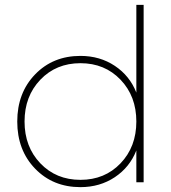

<svg xmlns="http://www.w3.org/2000/svg" viewBox="-20 -750 702 790"><path d="M541 -369V-730H571V0H541V-131Q514 -62 452.5 -21Q391 20 311 20Q198 20 124.5 -56Q51 -132 51 -250Q51 -368 124.5 -444Q198 -520 311 -520Q391 -520 452.5 -479Q514 -438 541 -369ZM81 -250Q81 -146 146 -78Q211 -10 311 -10Q411 -10 476 -78Q541 -146 541 -250Q541 -354 476 -422Q411 -490 311 -490Q211 -490 146 -422Q81 -354 81 -250Z"/></svg>

Font: Metropolitano Thin
Style: Regular
Weight: 250
Designer: Fonts by Alex Slobzheninov & Chris M. Simpson / Changes by Cristiano Sobral
Foundry: Fonts by Alex Slobzheninov & Chris M. Simpson / Changes by Cristiano Sobral
Version: Version 1.00;August 30, 2020;FontCreator 13.0.0.2681 64-bit